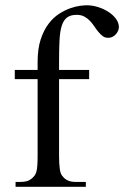

<svg xmlns="http://www.w3.org/2000/svg" viewBox="-20 -715 475 735"><path d="M435.1 -610.8Q435.1 -604.5 432.1 -597.4Q429.2 -590.3 423.8 -584.2Q418.5 -578.1 411.1 -574.2Q403.8 -570.3 395.5 -570.3Q382.8 -569.8 373.8 -576.4Q364.7 -583 356.7 -592.8Q348.6 -602.5 341.1 -614Q333.5 -625.5 324.2 -635.3Q314.9 -645 302.7 -651.6Q290.5 -658.2 273.4 -658.2Q250 -658.2 236.6 -647.9Q223.1 -637.7 216.3 -616Q209.5 -594.2 207.8 -560.5Q206.1 -526.9 206.1 -479.5V-447.3H321.3V-412.1H206.1V-118.7Q206.1 -87.4 209 -67.4Q211.9 -47.4 220.2 -39.6Q236.3 -18.6 268.6 -18.6H308.6V0H39.6V-18.6H59.6Q71.3 -18.6 82 -21.2Q92.8 -23.9 104 -33.7Q109.9 -39.1 113.8 -44.9Q117.7 -50.8 119.9 -60.1Q122.1 -69.3 123 -83.3Q124 -97.2 124 -118.7V-412.1H36.6V-447.3H124V-477.5Q124 -528.3 135.7 -564Q147.5 -599.6 165.8 -623.8Q184.1 -647.9 206.3 -662.1Q228.5 -676.3 249.5 -683.6Q270.5 -690.9 287.4 -692.9Q304.2 -694.8 312 -694.8Q333.5 -694.8 355.2 -688Q377 -681.2 394.8 -669.7Q412.6 -658.2 423.8 -643.1Q435.1 -627.9 435.1 -610.8Z"/></svg>

Font: GodaGr
Style: Regular
Weight: 400
Version: 1.0.0